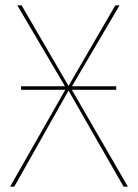

<svg xmlns="http://www.w3.org/2000/svg" viewBox="-20 -701 518 721"><path d="M249.7 -363.9H416.4V-377H250.2L428.9 -680.9H413.1L237.3 -378.3L61.1 -680.9H45L224.1 -377H59.2V-363.9H225.2L17.9 0H33.6L237.3 -360.9L444.1 0H460.3Z"/></svg>

Font: Fira Sans Hair
Style: Regular
Weight: 100
Designer: bBox Type GmbH & Carrois Corporate GbR & Edenspiekermann AG
Foundry: bBox Type GmbH & Carrois Corporate GbR & Edenspiekermann AG
Version: Version 4.300;PS 004.300;hotconv 1.0.88;makeotf.lib2.5.64775